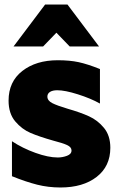

<svg xmlns="http://www.w3.org/2000/svg" viewBox="-20 -819 540 851"><path d="M236 -121Q194 -121 137 -141.5Q80 -162 33 -193V-38Q95 -13 144.5 -0.5Q194 12 248 12Q348 12 408.5 -35Q469 -82 469 -164Q469 -218 441 -252Q413 -286 374.5 -303.5Q336 -321 280 -337Q233 -351 211.5 -362Q190 -373 190 -391Q190 -404 201.5 -411.5Q213 -419 234 -419Q268 -419 325 -401Q382 -383 423 -360V-513Q368 -535 328.5 -543.5Q289 -552 236 -552Q140 -552 79 -504.5Q18 -457 18 -373Q18 -316 47.5 -281Q77 -246 116 -229.5Q155 -213 215 -196Q258 -185 277.5 -176Q297 -167 297 -152Q297 -136 277 -128.5Q257 -121 236 -121ZM279 -799H180L40 -613H171L230 -674L289 -613H419Z"/></svg>

Font: Geom Black
Style: Bold
Weight: 900
Version: Version 1.102